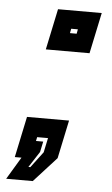

<svg xmlns="http://www.w3.org/2000/svg" viewBox="-74 -574 400 687"><g transform="rotate(5 126.0 -230.0)"><path d="M-25.5 80 22.5 0H-1.5L29.5 -147H180.5L151.5 -9.5L70 80ZM50 31H57L100 -26L111 -78H72L69 -64H95L87 -26ZM75.5 -393.5 106.5 -540.5H263.5L232.5 -393.5ZM156.5 -459H180.5L183.5 -475H159.5Z"/></g></svg>

Font: Tourney Condensed Regular
Style: Bold Italic
Weight: 700
Width: 3
Italic angle: -12°
Designer: Tyler Finck
Foundry: Etcetera Type Co
Version: Version 1.010; ttfautohint (v1.8.3)